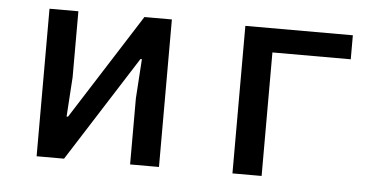

<svg xmlns="http://www.w3.org/2000/svg" viewBox="-42 -592 1363 669"><g transform="rotate(5 640.0 -258.0)"><path d="M106 -516H207V-285L198 -147H203L438 -516H534V0H433V-231L442 -369H437L202 0H106Z M791 -516H1167V-432H893V0H791Z"/></g></svg>

Font: Writer Medium
Style: Regular
Weight: 500
Monospace: yes
Designer: Mike Abbink, Paul van der Laan, Pieter van Rosmalen
Foundry: Bold Monday
Version: Version 2.001 2020